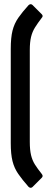

<svg xmlns="http://www.w3.org/2000/svg" viewBox="-20 -741 239 928"><path d="M118 162Q88 128 68.5 100Q49 72 40.5 38Q32 4 32 -49V-505Q32 -559 40.5 -593Q49 -627 68.5 -655Q88 -683 118 -716Q128 -725 137 -717L182 -672Q186 -668 186 -663.5Q186 -659 182 -655Q162 -629 149 -608Q136 -587 130 -562Q124 -537 124 -499V-55Q124 -17 130 8.5Q136 34 149 54.5Q162 75 182 100Q186 105 186 109.5Q186 114 182 118L137 163Q128 171 118 162Z"/></svg>

Font: Sofia Sans Extra Condensed
Style: Bold
Weight: 700
Designer: Botio Nikoltchev, Ani Petrova
Foundry: lettersoup
Version: Version 4.101